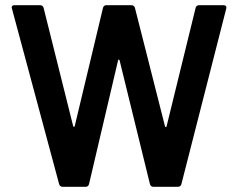

<svg xmlns="http://www.w3.org/2000/svg" viewBox="-20 -720 918 740"><path d="M208 -10 26 -687 25 -691Q25 -700 36 -700H134Q145 -700 148 -690L262 -234Q263 -231 265 -231Q267 -231 268 -234L377 -690Q380 -700 390 -700H486Q497 -700 500 -690L616 -233Q617 -230 619 -230Q621 -230 622 -233L734 -690Q737 -700 748 -700H841Q855 -700 852 -687L679 -10Q676 0 665 0H572Q561 0 558 -10L441 -487Q440 -490 438 -490.5Q436 -491 435 -487L323 -10Q320 0 310 0H222Q211 0 208 -10Z"/></svg>

Font: Amber EN SemiBold
Style: Regular
Weight: 600
Designer: Jeremy Tribby
Foundry: Tribby Type
Version: Version 1.408 November 24, 2021